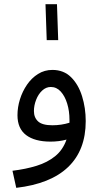

<svg xmlns="http://www.w3.org/2000/svg" viewBox="-20 -673 487 923"><path d="M58.1 230 40 147.9Q104 140.1 156 124Q208 107.9 245.1 77.9Q282.2 47.9 299.8 -2Q282.2 2.9 262.2 5.4Q242.2 7.8 223.1 7.8Q147 7.8 105.5 -23.7Q64 -55.2 64 -119.1Q64 -157.2 75.9 -195.6Q87.9 -233.9 109.9 -265.9Q131.8 -297.9 162.8 -317.4Q193.8 -336.9 231.9 -336.9Q286.1 -336.9 321.5 -302Q356.9 -267.1 374.5 -210.4Q392.1 -153.8 392.1 -90.8Q392.1 48.8 307.6 129.9Q223.1 210.9 58.1 230ZM143.1 -139.2Q143.1 -107.9 163.1 -89.4Q183.1 -70.8 231.9 -70.8Q274.9 -70.8 314 -83Q314 -88.9 314 -97.2Q314 -139.2 303 -175Q292 -210.9 272 -232.9Q252 -254.9 224.1 -254.9Q201.2 -254.9 182.6 -237.5Q164.1 -220.2 153.6 -193.1Q143.1 -166 143.1 -139.2ZM204.6 -480 198.7 -652.8H253.9L259.8 -480Z"/></svg>

Font: Kurinto Seri
Style: Regular
Weight: 400
Designer: Kurinto was developed by Clint Goss from a range of fonts that are compatible with the SIL Open Font License Version 1.1
Foundry: Clinton F. Goss
Version: Version 2.196; July 25, 2020